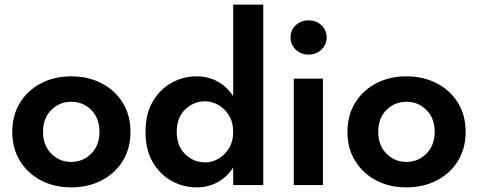

<svg xmlns="http://www.w3.org/2000/svg" viewBox="-20 -800 2065 830"><path d="M166 -230Q166 -289 201.5 -324.5Q237 -360 288 -360Q339 -360 374.5 -324.5Q410 -289 410 -230Q410 -172 374.5 -136Q339 -100 288 -100Q237 -100 201.5 -136Q166 -172 166 -230ZM33 -230Q33 -158 66.5 -104Q100 -50 157.5 -20Q215 10 288 10Q361 10 419 -20Q477 -50 510.5 -104Q544 -158 544 -230Q544 -302 510.5 -356Q477 -410 419 -440Q361 -470 288 -470Q215 -470 157.5 -440Q100 -410 66.5 -356Q33 -302 33 -230Z M744 -230Q744 -292 780.5 -327Q817 -362 868 -362Q896 -362 923.5 -346.5Q951 -331 969.5 -301.5Q988 -272 988 -230Q988 -188 969.5 -158.5Q951 -129 923.5 -113.5Q896 -98 868 -98Q817 -98 780.5 -133.5Q744 -169 744 -230ZM609 -230Q609 -153 640 -99.5Q671 -46 721.5 -18Q772 10 830 10Q880 10 921 -12.5Q962 -35 988 -76V0H1118V-780H988V-384Q962 -425 921 -447.5Q880 -470 830 -470Q772 -470 721.5 -442Q671 -414 640 -360.5Q609 -307 609 -230Z M1250 -460V0H1376V-460ZM1236 -638Q1236 -607 1258.5 -585.5Q1281 -564 1314 -564Q1347 -564 1369.5 -585.5Q1392 -607 1392 -638Q1392 -670 1369.5 -691Q1347 -712 1314 -712Q1281 -712 1258.5 -691Q1236 -670 1236 -638Z M1615 -230Q1615 -289 1650.5 -324.5Q1686 -360 1737 -360Q1788 -360 1823.5 -324.5Q1859 -289 1859 -230Q1859 -172 1823.5 -136Q1788 -100 1737 -100Q1686 -100 1650.5 -136Q1615 -172 1615 -230ZM1482 -230Q1482 -158 1515.5 -104Q1549 -50 1606.5 -20Q1664 10 1737 10Q1810 10 1868 -20Q1926 -50 1959.5 -104Q1993 -158 1993 -230Q1993 -302 1959.5 -356Q1926 -410 1868 -440Q1810 -470 1737 -470Q1664 -470 1606.5 -440Q1549 -410 1515.5 -356Q1482 -302 1482 -230Z"/></svg>

Font: Jost-600-Semi-PL
Style: Regular
Weight: 600
Version: Version 3.300; ttfautohint (v0.97) -l 8 -r 50 -G 200 -x 14 -